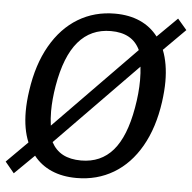

<svg xmlns="http://www.w3.org/2000/svg" viewBox="-57 -800 868 867"><g transform="rotate(5 376.5 -367.0)"><path d="M-4 -36 91 -131Q66.5 -190 66.5 -270Q66.5 -314.5 74 -364.5Q91 -484 140 -569.5Q189 -655 263.2 -699.8Q337.5 -744.5 430 -744.5Q494.5 -744.5 543.8 -722.5Q593 -700.5 625.5 -658L715.5 -747L757 -698.5L659 -600.5Q683 -539.5 683 -458.5Q683 -417.5 676 -366Q659.5 -248 611 -163.2Q562.5 -78.5 488 -34.2Q413.5 10 321 10Q256.5 10 207.2 -11.5Q158 -33 126 -74L37 13.5ZM551 -590Q533 -628 500 -646.2Q467 -664.5 418.5 -664.5Q327.5 -664.5 270.8 -598Q214 -531.5 191 -396Q180.5 -334 180.5 -280.5Q180.5 -246.5 185 -215.5ZM334.5 -70.5Q424 -70.5 478.8 -133.8Q533.5 -197 556.5 -328.5Q568.5 -396 568.5 -454.5Q568.5 -488 565 -516L199.5 -142Q218.5 -106 252 -88.2Q285.5 -70.5 334.5 -70.5Z"/></g></svg>

Font: 1883 Sans
Style: Italic
Weight: 400
Italic angle: -8°
Designer: 1883 Sans project is a fork of Public Sans.
Version: Version 1.009